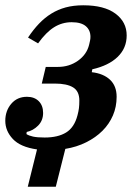

<svg xmlns="http://www.w3.org/2000/svg" viewBox="-22 -556 514 726"><path d="M118 9Q55 0 26.5 -30.5Q-2 -61 -2 -99Q-2 -137 20.5 -163.5Q43 -190 80 -190Q108 -190 124.5 -173.5Q141 -157 141 -129Q141 -100 122 -81Q103 -62 79 -57L78 -49Q87 -43 103 -39.5Q119 -36 147 -36Q197 -36 228 -55Q259 -74 271 -120Q275 -135 276.5 -147Q278 -159 278 -176Q278 -211 254.5 -225.5Q231 -240 185 -240H136L151 -303H197Q240 -303 273 -326.5Q306 -350 315 -387Q317 -396 318.5 -402.5Q320 -409 320 -417Q320 -442 302.5 -457Q285 -472 249 -472Q213 -472 182.5 -453Q152 -434 122 -392L84 -414Q104 -444 125.5 -466.5Q147 -489 172 -504.5Q197 -520 226.5 -528Q256 -536 293 -536Q372 -536 414.5 -504.5Q457 -473 457 -422Q457 -374 423 -341Q389 -308 327 -294L325 -283Q369 -278 394 -254.5Q419 -231 419 -190Q419 -152 405 -119.5Q391 -87 365.5 -61.5Q340 -36 304 -18Q268 0 225 7L189 150H83Z"/></svg>

Font: IBM Plex Serif
Style: Bold Italic
Weight: 700
Italic angle: -14°
Designer: Mike Abbink, Paul van der Laan, Pieter van Rosmalen
Foundry: Bold Monday
Version: Version 3.001